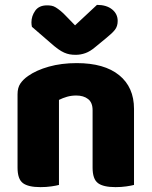

<svg xmlns="http://www.w3.org/2000/svg" viewBox="-20 -760 623 788"><path d="M530 -1Q519 2 498.5 5Q478 8 454 8Q404 8 382 -8.5Q360 -25 360 -72V-308Q360 -339 341.5 -353.5Q323 -368 293 -368Q273 -368 255.5 -363Q238 -358 222 -350V-1Q211 2 190.5 5Q170 8 146 8Q96 8 74 -8.5Q52 -25 52 -72V-373Q52 -400 63.5 -417Q75 -434 95 -448Q129 -472 180.5 -486.5Q232 -501 295 -501Q408 -501 469 -451.5Q530 -402 530 -313ZM288 -656 378 -740Q417 -740 440 -721.5Q463 -703 463 -674Q463 -652 451.5 -637.5Q440 -623 415 -603L370 -566Q350 -549 330.5 -542Q311 -535 291 -535Q277 -535 266 -537Q255 -539 243.5 -544Q232 -549 218 -559Q204 -569 185 -586L111 -650Q110 -655 109.5 -659Q109 -663 109 -668Q109 -694 124.5 -716Q140 -738 173 -738Q183 -738 191.5 -736.5Q200 -735 209 -729.5Q218 -724 229 -715Q240 -706 254 -691Z"/></svg>

Font: Baloo Chettan 2 ExtraBold
Style: Regular
Weight: 800
Designer: Maithili Shingre, Unnati Kotecha and Ek Type
Foundry: Ek Type
Version: Version 1.640;hotconv 1.0.111;makeotfexe 2.5.65597; ttfautoh